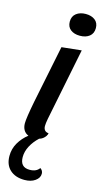

<svg xmlns="http://www.w3.org/2000/svg" viewBox="-153 -768 575 1070"><g transform="rotate(15 134.5 -233.0)"><path d="M275 -662Q275 -631 254 -614.5Q233 -598 199 -598Q166 -598 145.5 -614Q125 -630 125 -660Q125 -691 146.5 -707.5Q168 -724 201 -724Q234 -724 254.5 -708Q275 -692 275 -662ZM147 -104Q142 -77 142 -62Q142 -47 149.5 -38Q157 -29 172 -28Q171 -20 166 -13V-12L165 -11Q151 9 129 15Q100 42 83.5 73.5Q67 105 67 137Q67 196 122 196Q161 196 178 171Q194 182 194 200Q194 224 170 241Q146 258 109 258Q56 258 25 229.5Q-6 201 -6 150Q-6 109 14 74.5Q34 40 67 14Q49 7 39.5 -9Q30 -25 30 -48Q30 -78 49 -176L117 -510L231 -522Z"/></g></svg>

Font: Sansita SW
Style: Italic
Weight: 400
Italic angle: -11°
Designer: Pablo Cosgaya
Foundry: Omnibus-Type
Version: Version 1.000